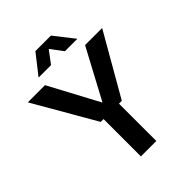

<svg xmlns="http://www.w3.org/2000/svg" viewBox="-247 -1017 1145 1145"><g transform="rotate(-45 325.0 -444.5)"><path d="M236 -315 11 -705H156L341 -359H309L494 -705H638L414 -315ZM260 0V-355H390V0ZM161 -764 259 -889H390L488 -764H383L299 -876H350L266 -764Z"/></g></svg>

Font: TikTok Sans 24pt SemiBold
Style: Regular
Weight: 600
Version: Version 4.000